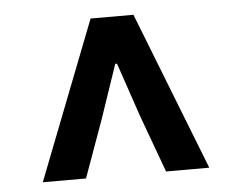

<svg xmlns="http://www.w3.org/2000/svg" viewBox="-40 -806 669 540"><g transform="rotate(-5 294.5 -536.5)"><path d="M60 -313 234 -760H355L530 -313H408L349 -474L297 -627H292L240 -474L182 -313Z"/></g></svg>

Font: Noto Sans Korean Bold
Style: Bold
Weight: 700
Designer: Ryoko NISHIZUKA  (kana & ideographs); Paul D. Hunt (Latin, Greek & Cyrillic); Wenlong ZHANG  (bopomofo); Sandoll Communi
Foundry: Adobe Systems Incorporated
Version: Version 1.000;PS 1;hotconv 1.0.78;makeotf.lib2.5.61930